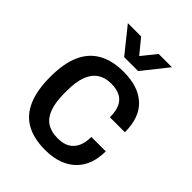

<svg xmlns="http://www.w3.org/2000/svg" viewBox="-210 -832 952 952"><g transform="rotate(45 266.0 -355.5)"><path d="M276 12Q197 12 144 -17.5Q91 -47 64.5 -108Q38 -169 38 -263Q38 -357 65 -417.5Q92 -478 145.5 -508Q199 -538 277 -538Q331 -538 371 -524.5Q411 -511 439 -484.5Q467 -458 480.5 -419Q494 -380 494 -330H389Q389 -372 377 -399Q365 -426 340 -439.5Q315 -453 275 -453Q233 -453 204 -433.5Q175 -414 160 -374.5Q145 -335 145 -271V-254Q145 -193 159.5 -152.5Q174 -112 203.5 -92.5Q233 -73 279 -73Q319 -73 343.5 -87.5Q368 -102 380.5 -129.5Q393 -157 393 -196H494Q494 -149 480.5 -111Q467 -73 439.5 -45.5Q412 -18 371 -3Q330 12 276 12ZM122 -723H215L302 -617L252 -616L338 -723H431L326 -591H228Z"/></g></svg>

Font: Archivo SemiBold Medium
Style: Regular
Weight: 500
Version: Version 2.001